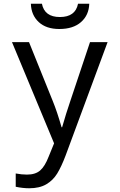

<svg xmlns="http://www.w3.org/2000/svg" viewBox="-20 -761 640 1026"><path d="M64 237V166Q96 172 124 172Q169 172 194.5 150Q220 128 240 76L269 5L44 -536H135L262 -221Q285 -165 309 -81H312Q333 -155 356 -222L461 -536H555L331 69Q308 130 285.5 166.5Q263 203 227 224Q191 245 136 245Q102 245 64 237ZM145 -741H204Q218 -670 300 -670Q383 -670 397 -741H457Q455 -680 413 -643Q371 -606 297 -606Q227 -606 187 -643Q147 -680 145 -741Z"/></svg>

Font: Noto Sans Mono UI
Style: Regular
Weight: 400
Monospace: yes
Designer: Monotype Design team
Foundry: Monotype Imaging Inc.
Version: Version 1.000